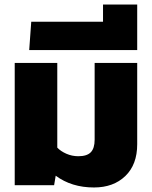

<svg xmlns="http://www.w3.org/2000/svg" viewBox="-20 -818 671 848"><path d="M226 -42 219 0H45V-540H233V-166Q248 -150 273 -139Q298 -128 326 -128Q364 -128 381 -145.5Q398 -163 398 -201V-540H586V-181Q586 -91 533.5 -40.5Q481 10 395 10Q296 10 226 -42Z M118 -722H435V-798H586V-597H109Z"/></svg>

Font: Kanit Bold
Style: Regular
Weight: 700
Designer: Katatrad Team
Foundry: CadsonDemak
Version: Version 1.000